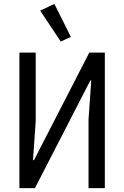

<svg xmlns="http://www.w3.org/2000/svg" viewBox="-20 -969 640 989"><path d="M80 -698H164V-346L150 -144H155L440 -698H520V0H436V-352L450 -554H445L160 0H80ZM187 -914 260 -949 345 -779 293 -755Z"/></svg>

Font: IBM Plaex Mono
Style: Regular
Weight: 400
Designer: Mike Abbink, Paul van der Laan, Pieter van Rosmalen
Foundry: Bold Monday
Version: Version 2.003